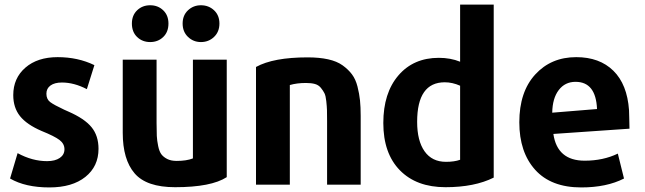

<svg xmlns="http://www.w3.org/2000/svg" viewBox="-20 -800 2823 840"><path d="M411 -149Q411 -72 353.5 -26Q296 20 196 20Q91 20 24 -19L57 -130Q121 -95 186 -95Q221 -95 241.5 -109Q262 -123 262 -147Q262 -171 240.5 -187.5Q219 -204 162 -227Q97 -255 67.5 -292Q38 -329 38 -384Q38 -458 91 -504Q144 -550 232 -550Q321 -550 393 -515L360 -410Q304 -439 251 -439Q219 -439 201 -426Q183 -413 183 -390Q183 -366 199.5 -353.5Q216 -341 261 -320Q273 -315 279 -312Q350 -281 380.5 -243.5Q411 -206 411 -149Z M972 -25Q904 19 746 19Q621 19 569 -41.5Q517 -102 517 -219V-539H665V-262Q665 -226 666 -205.5Q667 -185 672 -161Q677 -137 686 -125Q695 -113 711.5 -104.5Q728 -96 753 -96Q796 -96 824 -107V-539H972ZM717 -697Q717 -660 694 -638Q671 -616 637 -616Q603 -616 580 -638Q557 -660 557 -697Q557 -733 580 -755Q603 -777 637 -777Q671 -777 694 -755Q717 -733 717 -697ZM859 -616Q826 -616 802.5 -638.5Q779 -661 779 -697Q779 -733 802.5 -755Q826 -777 859 -777Q893 -777 916.5 -755Q940 -733 940 -697Q940 -661 916.5 -638.5Q893 -616 859 -616Z M1558 8H1411V-271Q1411 -303 1410.5 -318.5Q1410 -334 1407.5 -357.5Q1405 -381 1399.5 -392Q1394 -403 1384 -415.5Q1374 -428 1358 -432.5Q1342 -437 1319 -437Q1279 -437 1248 -428V8H1100V-507Q1176 -549 1326 -549Q1377 -549 1415.5 -540.5Q1454 -532 1479 -514Q1504 -496 1520 -474.5Q1536 -453 1544 -421.5Q1552 -390 1555 -361Q1558 -332 1558 -293Z M2140 -23Q2056 19 1929 19Q1802 19 1729.5 -55Q1657 -129 1657 -262Q1657 -393 1723 -470Q1789 -547 1900 -547Q1951 -547 1993 -530V-780H2140ZM1993 -101V-425Q1959 -440 1926 -440Q1805 -440 1805 -267Q1805 -184 1837.5 -138Q1870 -92 1931 -92Q1968 -92 1993 -101Z M2734 -237 2401 -214Q2418 -97 2538 -97Q2619 -97 2683 -128L2710 -19Q2634 20 2523 20Q2391 20 2321.5 -57Q2252 -134 2252 -265Q2252 -398 2321.5 -474Q2391 -550 2501 -550Q2603 -550 2663.5 -490.5Q2724 -431 2732 -318Q2732 -309 2733 -283Q2734 -257 2734 -237ZM2592 -323Q2587 -442 2498 -442Q2452 -442 2424.5 -406Q2397 -370 2396 -307Z"/></svg>

Font: Repo
Style: Bold
Weight: 700
Designer: Stefan Peev
Foundry: Context Ltd
Version: Version 001.000